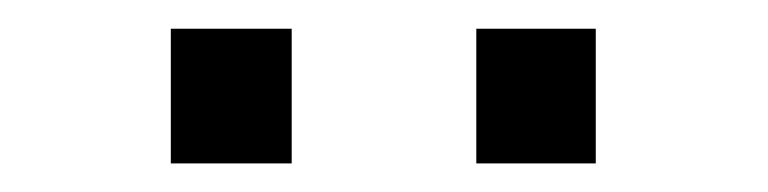

<svg xmlns="http://www.w3.org/2000/svg" viewBox="-20 -696 540 135"><path d="M100.1 -675.8H185.1V-581.1H100.1ZM314.9 -675.8H398.9V-581.1H314.9Z"/></svg>

Font: D-DIN Exp
Style: Regular
Weight: 400
Width: 7
Designer: Charles Nix
Foundry: Datto Inc.
Version: Version 1.00